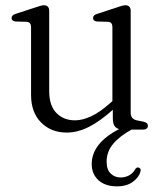

<svg xmlns="http://www.w3.org/2000/svg" viewBox="-20 -482 605 714"><path d="M460 -18.5 470 -0.5Q425 24 400.8 53Q376.5 82 376.5 119.5Q376.5 148.5 391.5 163.2Q406.5 178 429 178Q445 178 459.5 170.5Q474 163 482 148.5Q485 143.5 488 141.8Q491 140 495 141Q498.5 141.5 501.5 145.2Q504.5 149 502 156.5Q497.5 176.5 474.5 193.8Q451.5 211 415 211Q371.5 211 346.2 188.2Q321 165.5 321 127Q321 98 336.5 71.5Q352 45 383.2 22.2Q414.5 -0.5 460 -18.5ZM399.5 -42V-84.5L398 -89.5V-379.5Q398 -390.5 394 -395.5Q390 -400.5 381 -401L340.5 -402Q333 -403 329.5 -406.2Q326 -409.5 326 -414.5Q326 -420.5 330 -424.5Q334 -428.5 343 -431L413.5 -454Q424.5 -458 432.5 -460.2Q440.5 -462.5 446.5 -462.5Q456 -462.5 461 -457Q466 -451.5 466 -442V-63Q466 -50.5 471.8 -43.8Q477.5 -37 488.5 -34.5L513.5 -29.5Q522 -27.5 526 -23.8Q530 -20 530 -14Q530 -7.5 525.2 -3.8Q520.5 0 511.5 0H438Q418.5 0 409 -9.8Q399.5 -19.5 399.5 -42ZM95.5 -129V-379.5Q95.5 -390.5 91.2 -395.5Q87 -400.5 78 -401L38 -402Q30.5 -403 26.8 -406.2Q23 -409.5 23 -414.5Q23 -420.5 27 -424.5Q31 -428.5 40 -431L110.5 -454Q122 -458 130 -460.2Q138 -462.5 143.5 -462.5Q153 -462.5 158 -457Q163 -451.5 163 -442V-143Q163 -89 189.8 -61.8Q216.5 -34.5 259 -34.5Q287 -34.5 319.5 -49.8Q352 -65 389.5 -98.5L412 -118L429 -100L404.5 -78Q353 -31.5 310.8 -10.2Q268.5 11 228.5 11Q170 11 132.8 -26.5Q95.5 -64 95.5 -129Z"/></svg>

Font: Fraunces 48pt Soft Wonky Light
Style: Regular
Weight: 300
Version: Version 1.000;[b76b70a41]